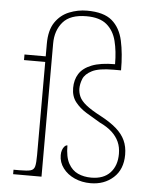

<svg xmlns="http://www.w3.org/2000/svg" viewBox="-54 -800 686 856"><g transform="rotate(5 289.0 -372.5)"><path d="M383 10Q344 10 311.5 -4.5Q279 -19 259.5 -45Q240 -71 240 -103Q240 -116 243.5 -126Q247 -136 253 -142.5Q259 -149 266 -149Q266 -97 282 -68Q298 -39 324.5 -27Q351 -15 384 -15Q439 -15 468.5 -46.5Q498 -78 498 -131Q498 -161 487.5 -184.5Q477 -208 456 -227.5Q435 -247 401 -263Q368 -282 338 -300.5Q308 -319 288.5 -344Q269 -369 269 -406Q269 -443 286 -470Q303 -497 342 -512.5Q381 -528 446 -528Q446 -586 434.5 -631.5Q423 -677 391.5 -703.5Q360 -730 301 -730Q228 -730 195.5 -692Q163 -654 163 -596V0H36V-20H64Q97 -20 112 -24Q127 -28 131 -43.5Q135 -59 135 -94V-511H40V-536H135V-592Q135 -653 159 -688.5Q183 -724 221.5 -739.5Q260 -755 301 -755Q376 -755 413 -723.5Q450 -692 462.5 -635Q475 -578 475 -503H441Q376 -503 345.5 -487.5Q315 -472 306 -449.5Q297 -427 297 -406Q297 -388 305 -370Q313 -352 336 -333.5Q359 -315 403 -292Q446 -269 473 -245.5Q500 -222 513 -194Q526 -166 526 -130Q526 -64 485 -27Q444 10 383 10Z"/></g></svg>

Font: Noto Rashi Hebrew Thin
Style: Regular
Weight: 250
Version: Version 1.006